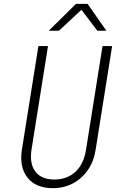

<svg xmlns="http://www.w3.org/2000/svg" viewBox="-20 -970 640 1000"><path d="M255 10Q167 10 123.5 -44.5Q80 -99 94 -190L180 -730H230L144 -190Q133 -117 164.5 -76Q196 -35 263 -35Q330 -35 373.5 -76Q417 -117 428 -190L514 -730H564L478 -190Q469 -130 438 -85Q407 -40 360 -15Q313 10 255 10ZM234 -810 376 -950H436L534 -810H487L404 -919L287 -810Z"/></svg>

Font: JetBrains Mono NL Thin
Style: Italic
Weight: 100
Italic angle: -9°
Monospace: yes
Designer: Philipp Nurullin, Konstantin Bulenkov
Foundry: JetBrains
Version: Version 2.305; ttfautohint (v1.8.4.7-5d5b)